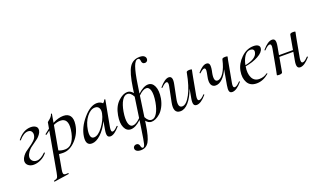

<svg xmlns="http://www.w3.org/2000/svg" viewBox="-92 -1315 3654 2179"><g transform="rotate(-20 1735.0 -225.5)"><path d="M113 14Q72 14 45.5 -9.5Q19 -33 25 -71Q30 -96 48 -119.5Q66 -143 82 -155.5Q98 -168 129 -189Q154 -206 164 -214Q174 -222 191.5 -237.5Q209 -253 217.5 -268Q226 -283 229 -301Q233 -325 220.5 -345Q208 -365 178 -365Q126 -365 68 -298Q67 -297 64 -297.5Q61 -298 59 -300.5Q57 -303 59 -305Q131 -399 224 -399Q260 -399 283.5 -382Q307 -365 301 -330Q297 -308 280.5 -286Q264 -264 248.5 -251.5Q233 -239 203 -218Q171 -196 153.5 -182Q136 -168 117.5 -143Q99 -118 94 -91Q89 -62 108 -40Q127 -18 162 -18Q209 -18 266 -75Q269 -77 273.5 -74.5Q278 -72 276 -68Q244 -28 200 -7Q156 14 113 14Z M614 -393Q671 -393 696 -357Q721 -321 711 -253Q697 -151 626 -75Q555 1 474 1Q443 1 422 -2L390 178Q383 219 393.5 230Q404 241 444 236Q448 235 449.5 241Q451 247 447 248L269 275Q266 276 265 271Q262 264 266 263Q298 257 307.5 244Q317 231 325 185L410 -291Q404 -287 364 -257Q360 -254 356 -261Q354 -265 356 -267Q383 -290 414 -313L427 -386Q427 -388 441.5 -398.5Q456 -409 472 -426Q488 -443 492 -461Q493 -463 496 -463.5Q499 -464 501 -462.5Q503 -461 503 -459L485 -357Q555 -393 614 -393ZM644 -220Q660 -353 564 -353Q524 -353 481 -333L429 -44Q461 -28 505 -28Q564 -28 598.5 -80Q633 -132 644 -220Z M1146 -77Q1149 -80 1153 -76Q1157 -72 1155 -69Q1088 9 1042 9Q1014 9 1006 -13.5Q998 -36 1008 -89L1024 -182Q981 -92 924.5 -39.5Q868 13 816 13Q741 13 755 -91Q770 -198 856 -298.5Q942 -399 1022 -399Q1064 -399 1090 -372Q1109 -388 1116 -407Q1117 -409 1120 -409Q1123 -409 1125.5 -407.5Q1128 -406 1128 -405L1069 -89Q1060 -34 1084 -34Q1105 -34 1146 -77ZM861 -44Q912 -44 967.5 -118Q1023 -192 1039 -269Q1047 -310 1032 -335Q1017 -360 982 -359Q930 -358 883.5 -297.5Q837 -237 823 -148Q807 -44 861 -44Z M1641 -399Q1691 -399 1715.5 -345Q1740 -291 1725 -200Q1715 -146 1692.5 -103.5Q1670 -61 1642.5 -36.5Q1615 -12 1587.5 0.5Q1560 13 1536 13Q1498 13 1470 -24L1463 21Q1442 164 1409.5 219.5Q1377 275 1313 275Q1278 275 1260 261Q1242 247 1245 225Q1246 212 1257.5 203Q1269 194 1284 194Q1300 194 1309 203.5Q1318 213 1320 225Q1322 237 1327.5 246.5Q1333 256 1343 256Q1359 256 1368.5 219.5Q1378 183 1398 47L1413 -53Q1343 13 1286 13Q1235 13 1210.5 -41Q1186 -95 1202 -186Q1220 -289 1278.5 -344Q1337 -399 1390 -399Q1429 -399 1458 -361L1466 -418Q1492 -596 1534 -661Q1576 -726 1658 -726Q1695 -726 1713 -711Q1731 -696 1729 -673Q1728 -658 1717.5 -649Q1707 -640 1693 -640Q1675 -640 1666 -651Q1657 -662 1656.5 -675Q1656 -688 1651 -699Q1646 -710 1633 -710Q1599 -710 1575.5 -645Q1552 -580 1531 -439L1515 -334Q1586 -399 1641 -399ZM1321 -20Q1361 -20 1416 -75L1452 -321Q1422 -378 1382 -378Q1346 -378 1317.5 -331.5Q1289 -285 1275 -205Q1260 -116 1273 -68Q1286 -20 1321 -20ZM1652 -181Q1667 -270 1654 -318Q1641 -366 1607 -366Q1566 -366 1512 -312L1476 -65Q1504 -8 1545 -8Q1581 -8 1609.5 -54.5Q1638 -101 1652 -181Z M2193 -77Q2195 -79 2198 -78Q2201 -77 2202 -74Q2203 -71 2201 -69Q2135 9 2083 9Q2056 9 2048 -13Q2040 -35 2049 -84L2069 -194Q2033 -96 1985.5 -41.5Q1938 13 1885 13Q1797 13 1824 -119L1860 -297Q1871 -351 1844 -351Q1825 -351 1783 -309Q1779 -305 1775 -309Q1771 -313 1775 -317Q1842 -395 1888 -395Q1942 -395 1921 -297L1889 -138Q1867 -32 1923 -32Q1972 -32 2022 -124Q2072 -216 2101 -374V-377Q2104 -394 2141 -394Q2167 -394 2167 -387Q2167 -385 2164.5 -374Q2162 -363 2158.5 -345Q2155 -327 2152 -312L2111 -89Q2102 -33 2128 -33Q2152 -33 2193 -77Z M2623 -77Q2625 -79 2628 -78Q2631 -77 2632 -74Q2633 -71 2631 -69Q2565 9 2513 9Q2486 9 2478.5 -13Q2471 -35 2480 -84L2512 -266Q2483 -200 2443 -162.5Q2403 -125 2362 -125Q2323 -125 2308 -158Q2293 -191 2307 -255L2315 -297Q2326 -351 2300 -351Q2283 -351 2245 -316Q2243 -314 2240 -315.5Q2237 -317 2236 -319.5Q2235 -322 2237 -325Q2298 -395 2342 -395Q2370 -395 2378 -373Q2386 -351 2376 -297L2371 -274Q2351 -171 2400 -171Q2438 -171 2474.5 -226.5Q2511 -282 2532 -377Q2534 -394 2571 -394Q2598 -394 2598 -387Q2598 -386 2595.5 -374.5Q2593 -363 2589 -345Q2585 -327 2583 -312L2542 -89Q2531 -33 2558 -33Q2582 -33 2623 -77Z M2914 -399Q2951 -399 2970 -384.5Q2989 -370 2984 -345Q2977 -301 2910.5 -264.5Q2844 -228 2753 -213Q2739 -130 2765 -77.5Q2791 -25 2852 -25Q2906 -25 2949 -57Q2950 -58 2952.5 -57Q2955 -56 2956 -53.5Q2957 -51 2956 -49Q2885 12 2807 12Q2729 12 2697 -45.5Q2665 -103 2680 -185Q2695 -267 2762.5 -333Q2830 -399 2914 -399ZM2906 -324Q2912 -348 2900 -360Q2888 -372 2866 -372Q2824 -372 2795.5 -331Q2767 -290 2755 -226Q2891 -254 2906 -324Z M3443 -78Q3445 -80 3448.5 -79Q3452 -78 3453 -75Q3454 -72 3452 -69Q3384 9 3334 9Q3307 9 3299 -13.5Q3291 -36 3300 -84L3318 -183H3149L3118 -9Q3115 8 3078 8Q3052 8 3052 1Q3052 -1 3054.5 -12Q3057 -23 3060.5 -41Q3064 -59 3067 -74L3108 -297Q3119 -353 3092 -353Q3068 -353 3027 -309Q3023 -305 3019 -309Q3015 -313 3019 -317Q3085 -395 3136 -395Q3163 -395 3171 -373Q3179 -351 3170 -302L3152 -203H3321L3352 -378Q3355 -395 3392 -395Q3418 -395 3418 -388Q3418 -386 3415.5 -375Q3413 -364 3409.5 -346Q3406 -328 3403 -313L3362 -90Q3353 -34 3378 -34Q3402 -34 3443 -78Z"/></g></svg>

Font: Cormorant Infant Book
Style: Italic
Weight: 500
Italic angle: -10°
Designer: Christian Thalmann (Catharsis Fonts)
Version: Version 1.000;PS 002.000;hotconv 1.0.88;makeotf.lib2.5.64775